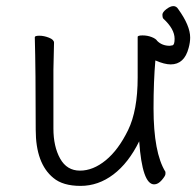

<svg xmlns="http://www.w3.org/2000/svg" viewBox="-20 -596 643 629"><path d="M244 13Q186 13 155 -13Q97 -60 97 -171Q97 -368 94 -474Q94 -479 109 -479Q124 -479 140.5 -472.5Q157 -466 157 -456L155 -368V-175Q155 -116 177 -76.5Q199 -37 242 -37Q285 -37 326.5 -71Q368 -105 399.5 -169.5Q431 -234 431 -342V-475Q431 -480 447 -480Q463 -480 477 -474.5Q491 -469 495 -462Q511 -446 536 -446Q538 -446 545 -447.5Q552 -449 552 -469Q552 -501 515 -535Q512 -539 512 -547.5Q512 -556 525 -566Q538 -576 548 -576Q558 -576 564 -566Q603 -512 603 -473Q603 -457 598 -439Q584 -385 539 -385Q519 -385 489 -398Q483 -330 483 -241Q483 -96 522 -33V-26Q522 -20 510 -6Q498 8 485 8Q446 8 436 -133Q401 -62 351.5 -24.5Q302 13 244 13Z"/></svg>

Font: LXGW WenKai Lite Light
Style: Regular
Weight: 300
Designer: LXGW / Fontworks Inc.
Foundry: LXGW / Fontworks Inc.
Version: Version 1.511; March 25, 2025